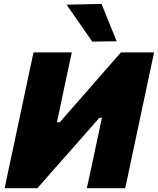

<svg xmlns="http://www.w3.org/2000/svg" viewBox="-20 -988 829 1008"><path d="M4.5 0Q16.5 -57 27.5 -109.5Q38.5 -162 53.5 -231.5L105 -473.5Q120 -543.5 131.5 -598.5Q143 -653.5 156 -713H357Q344.5 -656 333 -601.2Q321.5 -546.5 306.5 -476.5L279 -346H293.5L415.5 -485Q463.5 -540 512 -595.5Q560.5 -651 615 -713H789Q776.5 -654 764.8 -599Q753 -544 738 -473.5L686.5 -231Q672 -162 660.8 -109.5Q649.5 -57 637.5 0H436Q448.5 -56.5 459.8 -109.5Q471 -162.5 485 -229L515 -369.5H501.5L375.5 -226Q318.5 -161.5 270.2 -107Q222 -52.5 176.5 0ZM464.5 -769.5Q432 -816.5 398.2 -864.8Q364.5 -913 329.5 -963.5L513 -967.5Q533 -918 552.8 -869Q572.5 -820 592.5 -771.5Z"/></svg>

Font: Commissioner ExtraBold
Style: Italic
Weight: 800
Italic angle: -12°
Designer: Kostas Bartsokas
Foundry: Kostas Bartsokas
Version: Version 1.000; ttfautohint (v1.8.3)